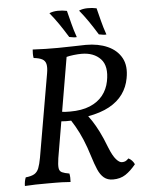

<svg xmlns="http://www.w3.org/2000/svg" viewBox="-58 -911 757 968"><g transform="rotate(-5 320.0 -427.0)"><path d="M397 -679Q460 -679 507 -658Q554 -637 576.5 -596Q599 -555 587 -493Q579 -449 554 -414Q529 -379 485.5 -355Q442 -331 375 -319L298 -305Q280 -304 264 -304.5Q248 -305 236 -306L240 -354Q254 -352 266 -351.5Q278 -351 289 -351Q348 -351 389 -368Q430 -385 454.5 -415.5Q479 -446 487 -487Q502 -563 467.5 -599.5Q433 -636 371 -636Q354 -636 331.5 -633.5Q309 -631 291 -626L298 -644L209 -122Q204 -89 206 -72.5Q208 -56 221 -50Q234 -44 258 -40Q260 -30 260.5 -19Q261 -8 260 3Q235 1 217 0.5Q199 0 182.5 0Q166 0 144 0Q110 0 84 0.5Q58 1 29 3Q29 -8 31 -19Q33 -30 37 -40Q66 -43 81 -52Q96 -61 103.5 -80Q111 -99 117 -132L190 -554Q195 -583 191 -600Q187 -617 172 -625Q157 -633 129 -636Q127 -647 127 -657.5Q127 -668 128 -679Q165 -677 193 -676.5Q221 -676 256 -676Q294 -676 334.5 -677.5Q375 -679 397 -679ZM358 -344Q380 -318 396 -293.5Q412 -269 428.5 -236.5Q445 -204 465 -152Q482 -110 498 -92Q514 -74 527 -74Q537 -74 544 -77Q551 -80 561 -90Q571 -85 578.5 -77Q586 -69 591 -58Q565 -26 538.5 -8.5Q512 9 475 9Q447 9 429 -6Q411 -21 399 -49Q387 -77 375 -116Q360 -165 344 -203Q328 -241 309.5 -273Q291 -305 269 -336ZM317 -726Q293 -765 272 -795.5Q251 -826 228 -854Q246 -862 270.5 -862.5Q295 -863 317 -858Q325 -827 333.5 -793Q342 -759 355 -722Q346 -721 337.5 -722.5Q329 -724 317 -726ZM467 -726Q443 -765 422 -795.5Q401 -826 378 -854Q396 -862 420.5 -862.5Q445 -863 467 -858Q475 -827 483.5 -793Q492 -759 505 -722Q496 -721 487.5 -722.5Q479 -724 467 -726Z"/></g></svg>

Font: Vollkorn
Style: Italic
Weight: 400
Italic angle: -11°
Designer: Friedrich Althausen
Foundry: Friedrich Althausen
Version: Version 5.001